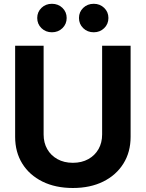

<svg xmlns="http://www.w3.org/2000/svg" viewBox="-20 -965 756 997"><path d="M358.4 11.2Q268.1 11.2 200.4 -22.2Q132.8 -55.7 95.7 -115.5Q58.6 -175.3 58.6 -254.4V-727.5H206.5V-266.6Q206.5 -223.6 225.3 -190.7Q244.1 -157.7 278.3 -138.7Q312.5 -119.6 358.4 -119.6Q404.3 -119.6 438.5 -138.7Q472.7 -157.7 491.5 -190.7Q510.3 -223.6 510.3 -266.6V-727.5H658.2V-254.4Q658.2 -175.3 620.8 -115.5Q583.5 -55.7 516.1 -22.2Q448.7 11.2 358.4 11.2ZM466.8 -797.4Q434.1 -797.4 412.1 -818.8Q390.1 -840.3 390.1 -871.6Q390.1 -902.8 412.1 -924.1Q434.1 -945.3 466.8 -945.3Q499 -945.3 521 -924.1Q543 -902.8 543 -871.6Q543 -840.3 521 -818.8Q499 -797.4 466.8 -797.4ZM249.5 -797.4Q217.3 -797.4 195.3 -818.8Q173.3 -840.3 173.3 -871.6Q173.3 -902.8 195.3 -924.1Q217.3 -945.3 249.5 -945.3Q282.2 -945.3 304.2 -924.1Q326.2 -902.8 326.2 -871.6Q326.2 -840.3 304.2 -818.8Q282.2 -797.4 249.5 -797.4Z"/></svg>

Font: Inter 24pt
Style: Bold
Weight: 700
Designer: Rasmus Andersson
Foundry: rsms
Version: Version 4.001;git-66647c0bb